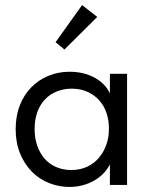

<svg xmlns="http://www.w3.org/2000/svg" viewBox="-20 -732 598 760"><path d="M415 0H483V-309V-316V-440H415V-316L411 -309V-126L415 -111ZM255 8Q288 8 317 -1.5Q346 -11 368 -27Q390 -43 405 -64.5Q420 -86 425 -111V-217H411Q411 -188 401 -159.5Q391 -131 372.5 -108.5Q354 -86 326 -72.5Q298 -59 262 -59Q230 -59 203 -70.5Q176 -82 157 -103.5Q138 -125 127.5 -155Q117 -185 117 -221Q117 -259 128 -289Q139 -319 159 -339.5Q179 -360 206 -370.5Q233 -381 264 -381Q300 -381 327.5 -368Q355 -355 373.5 -334Q392 -313 401.5 -285Q411 -257 411 -227H420V-345Q417 -363 404 -381.5Q391 -400 370 -415Q349 -430 320 -439Q291 -448 255 -448Q211 -448 172 -432Q133 -416 104 -386.5Q75 -357 58.5 -315Q42 -273 42 -220Q42 -167 59.5 -124.5Q77 -82 106 -52.5Q135 -23 174 -7.5Q213 8 255 8ZM305 -712 200 -565 235 -536 365 -665Z"/></svg>

Font: Tilda Sans VF
Style: Regular
Weight: 400
Designer: ParaType Ltd
Foundry: ParaType Ltd
Version: Version 1.010